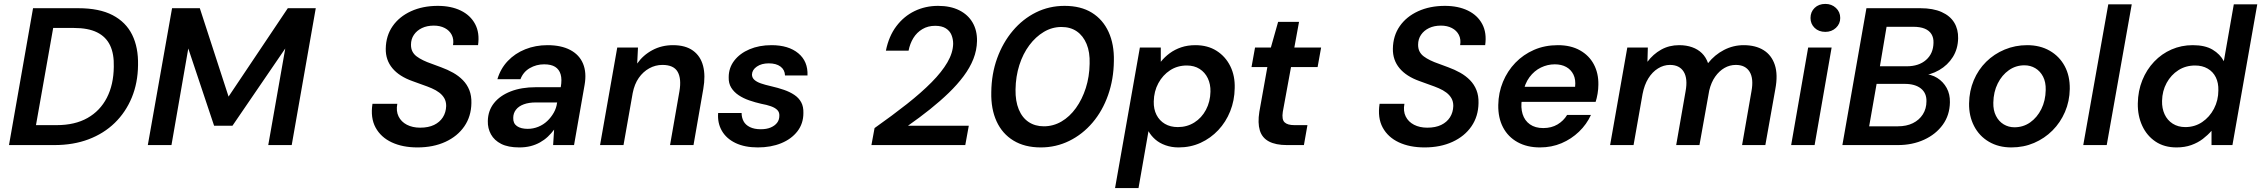

<svg xmlns="http://www.w3.org/2000/svg" viewBox="-20 -742 11565 982"><path d="M26 0 149 -700H381Q488 -700 556 -664.5Q624 -629 656 -564Q688 -499 686 -409Q685 -318 654 -243Q623 -168 567 -113.5Q511 -59 433 -29.5Q355 0 258 0ZM164 -102H270Q363 -102 427.5 -138.5Q492 -175 526.5 -242Q561 -309 562 -400Q564 -466 543 -510Q522 -554 476.5 -576.5Q431 -599 358 -599H252Z M736 0 860 -700H1002L1149 -248L1452 -700H1595L1472 0H1352L1439 -494L1169 -99H1075L943 -494L857 0Z M2115 12Q2039 12 1983.5 -14Q1928 -40 1901 -89.5Q1874 -139 1885 -211H2012Q2005 -174 2018.5 -146.5Q2032 -119 2061 -104Q2090 -89 2129 -89Q2171 -89 2200 -103Q2229 -117 2245 -142Q2261 -167 2262 -200Q2262 -223 2252.5 -239.5Q2243 -256 2226.5 -268.5Q2210 -281 2188 -290.5Q2166 -300 2141 -308.5Q2116 -317 2090 -327Q2022 -351 1987 -393Q1952 -435 1953 -493Q1954 -559 1988 -608Q2022 -657 2082 -684.5Q2142 -712 2219 -712Q2287 -712 2336.5 -688Q2386 -664 2410 -619Q2434 -574 2425 -511H2297Q2302 -541 2290.5 -563.5Q2279 -586 2255 -598.5Q2231 -611 2199 -611Q2164 -611 2138 -598.5Q2112 -586 2097 -564Q2082 -542 2082 -513Q2082 -493 2089.5 -478.5Q2097 -464 2111 -453.5Q2125 -443 2144.5 -433.5Q2164 -424 2187.5 -416Q2211 -408 2236 -398Q2269 -386 2297.5 -370Q2326 -354 2347.5 -332Q2369 -310 2380.5 -281Q2392 -252 2391 -215Q2390 -147 2355 -96Q2320 -45 2258 -16.5Q2196 12 2115 12Z M2636 12Q2579 12 2543.5 -6Q2508 -24 2491 -55Q2474 -86 2475 -123Q2476 -176 2506.5 -214.5Q2537 -253 2592 -274.5Q2647 -296 2721 -296H2848Q2855 -336 2847.5 -361.5Q2840 -387 2819.5 -400Q2799 -413 2763 -413Q2723 -413 2689.5 -393.5Q2656 -374 2642 -337H2524Q2540 -391 2577 -430Q2614 -469 2666.5 -490Q2719 -511 2780 -511Q2850 -511 2896.5 -486.5Q2943 -462 2962 -416.5Q2981 -371 2970 -308L2916 0H2809L2814 -79Q2800 -60 2782 -43Q2764 -26 2741.5 -13.5Q2719 -1 2693 5.5Q2667 12 2636 12ZM2679 -83Q2707 -83 2733 -93.5Q2759 -104 2779 -123Q2799 -142 2812.5 -166Q2826 -190 2829 -216L2830 -218H2720Q2685 -218 2659 -208.5Q2633 -199 2619 -181Q2605 -163 2605 -139Q2604 -111 2624 -97Q2644 -83 2679 -83Z M3049 0 3137 -499H3243L3239 -417Q3269 -460 3316.5 -485.5Q3364 -511 3422 -511Q3486 -511 3524.5 -483Q3563 -455 3576 -405Q3589 -355 3577 -287L3527 0H3407L3455 -275Q3466 -339 3446 -374.5Q3426 -410 3368 -410Q3332 -410 3300.5 -392.5Q3269 -375 3247 -343.5Q3225 -312 3216 -266L3169 0Z M3856 12Q3789 12 3742 -10.5Q3695 -33 3672 -73Q3649 -113 3653 -164H3773Q3773 -141 3783 -122Q3793 -103 3815.5 -92Q3838 -81 3871 -81Q3901 -81 3922 -90Q3943 -99 3954.5 -114Q3966 -129 3966 -150Q3967 -168 3955.5 -179.5Q3944 -191 3923 -198.5Q3902 -206 3874 -211Q3843 -218 3812.5 -228.5Q3782 -239 3758 -255Q3734 -271 3720 -293.5Q3706 -316 3707 -347Q3707 -395 3735.5 -432Q3764 -469 3813.5 -490Q3863 -511 3926 -511Q4013 -511 4063 -469.5Q4113 -428 4110 -356H3995Q3994 -385 3972 -401.5Q3950 -418 3912 -418Q3875 -418 3851 -401.5Q3827 -385 3826 -361Q3826 -345 3838 -334Q3850 -323 3871.5 -315.5Q3893 -308 3924 -301Q3959 -293 3989.5 -282.5Q4020 -272 4043 -256.5Q4066 -241 4078 -218.5Q4090 -196 4089 -164Q4089 -110 4058.5 -70.5Q4028 -31 3975.5 -9.5Q3923 12 3856 12Z M4437 0 4453 -87Q4545 -152 4618.5 -210Q4692 -268 4744.5 -321Q4797 -374 4825.5 -423Q4854 -472 4855 -518Q4855 -542 4846.5 -563Q4838 -584 4817.5 -597Q4797 -610 4763 -610Q4726 -610 4697.5 -593Q4669 -576 4651.5 -547.5Q4634 -519 4627 -483H4511Q4526 -557 4564.5 -608Q4603 -659 4658 -685.5Q4713 -712 4778 -712Q4841 -712 4886 -689.5Q4931 -667 4954.5 -626.5Q4978 -586 4977 -532Q4976 -485 4958.5 -440.5Q4941 -396 4908.5 -352.5Q4876 -309 4832.5 -267Q4789 -225 4736.5 -183Q4684 -141 4624 -99H4935L4917 0Z M5303 12Q5221 12 5163.5 -23Q5106 -58 5077 -121.5Q5048 -185 5050 -270Q5051 -364 5080 -444Q5109 -524 5160 -584.5Q5211 -645 5278.5 -678.5Q5346 -712 5425 -712Q5508 -712 5564.5 -677Q5621 -642 5650 -578.5Q5679 -515 5677 -430Q5676 -337 5647.5 -256Q5619 -175 5568 -115Q5517 -55 5449 -21.5Q5381 12 5303 12ZM5319 -96Q5367 -96 5409 -120.5Q5451 -145 5483 -189.5Q5515 -234 5533.5 -292Q5552 -350 5553 -416Q5555 -475 5537.5 -517Q5520 -559 5487.5 -581.5Q5455 -604 5409 -604Q5361 -604 5319 -579Q5277 -554 5244.5 -510.5Q5212 -467 5193.5 -409Q5175 -351 5174 -284Q5173 -225 5190.5 -182.5Q5208 -140 5241 -118Q5274 -96 5319 -96Z M5683 220 5810 -499H5917V-426Q5937 -451 5963 -470Q5989 -489 6021.5 -500Q6054 -511 6094 -511Q6157 -511 6202.5 -482Q6248 -453 6272.5 -403.5Q6297 -354 6295 -291Q6294 -228 6272 -173Q6250 -118 6211 -76.5Q6172 -35 6120.5 -11.5Q6069 12 6008 12Q5972 12 5941 1Q5910 -10 5888.5 -29Q5867 -48 5854 -71L5803 220ZM6004 -92Q6051 -92 6088.5 -115.5Q6126 -139 6148 -180.5Q6170 -222 6171 -273Q6172 -311 6157.5 -341.5Q6143 -372 6115.5 -389.5Q6088 -407 6050 -407Q6002 -407 5964.5 -382.5Q5927 -358 5904.5 -316.5Q5882 -275 5881 -223Q5880 -184 5895 -154.5Q5910 -125 5938 -108.5Q5966 -92 6004 -92Z M6562 0Q6505 0 6470 -18.5Q6435 -37 6423.5 -75Q6412 -113 6421 -170L6462 -399H6381L6399 -499H6480L6517 -630H6624L6600 -499H6737L6719 -399H6583L6541 -170Q6535 -131 6550 -116.5Q6565 -102 6600 -102H6667L6649 0Z M7266 12Q7190 12 7134.5 -14Q7079 -40 7052 -89.5Q7025 -139 7036 -211H7163Q7156 -174 7169.5 -146.5Q7183 -119 7212 -104Q7241 -89 7280 -89Q7322 -89 7351 -103Q7380 -117 7396 -142Q7412 -167 7413 -200Q7413 -223 7403.5 -239.5Q7394 -256 7377.5 -268.5Q7361 -281 7339 -290.5Q7317 -300 7292 -308.5Q7267 -317 7241 -327Q7173 -351 7138 -393Q7103 -435 7104 -493Q7105 -559 7139 -608Q7173 -657 7233 -684.5Q7293 -712 7370 -712Q7438 -712 7487.5 -688Q7537 -664 7561 -619Q7585 -574 7576 -511H7448Q7453 -541 7441.5 -563.5Q7430 -586 7406 -598.5Q7382 -611 7350 -611Q7315 -611 7289 -598.5Q7263 -586 7248 -564Q7233 -542 7233 -513Q7233 -493 7240.5 -478.5Q7248 -464 7262 -453.5Q7276 -443 7295.5 -433.5Q7315 -424 7338.5 -416Q7362 -408 7387 -398Q7420 -386 7448.5 -370Q7477 -354 7498.5 -332Q7520 -310 7531.5 -281Q7543 -252 7542 -215Q7541 -147 7506 -96Q7471 -45 7409 -16.5Q7347 12 7266 12Z M7856 12Q7790 12 7741.5 -15Q7693 -42 7667.5 -90.5Q7642 -139 7643 -205Q7644 -268 7667 -323.5Q7690 -379 7730.5 -421Q7771 -463 7826 -487Q7881 -511 7948 -511Q8014 -511 8061 -484.5Q8108 -458 8132 -412.5Q8156 -367 8155 -309Q8155 -287 8151 -263Q8147 -239 8141 -221H7730L7744 -298H8036Q8040 -335 8027.5 -360.5Q8015 -386 7990.5 -399.5Q7966 -413 7932 -413Q7895 -413 7861 -396.5Q7827 -380 7802.5 -347Q7778 -314 7769 -264L7764 -235Q7757 -192 7767.5 -158.5Q7778 -125 7805 -106Q7832 -87 7873 -87Q7915 -87 7946 -105.5Q7977 -124 7995 -154H8117Q8095 -106 8056 -68.5Q8017 -31 7966.5 -9.5Q7916 12 7856 12Z M8215 0 8303 -499H8408L8406 -426Q8435 -465 8476 -488Q8517 -511 8568 -511Q8605 -511 8634.5 -500.5Q8664 -490 8684.5 -470Q8705 -450 8716 -419Q8750 -462 8797.5 -486.5Q8845 -511 8898 -511Q8959 -511 9000 -485.5Q9041 -460 9057.5 -410Q9074 -360 9060 -286L9009 0H8890L8938 -275Q8950 -340 8928.5 -375Q8907 -410 8858 -410Q8827 -410 8800 -394.5Q8773 -379 8752.5 -350Q8732 -321 8722 -279L8672 0H8553L8601 -275Q8613 -340 8591.5 -375Q8570 -410 8521 -410Q8489 -410 8460 -392Q8431 -374 8410.5 -341Q8390 -308 8381 -261L8335 0Z M9141 0 9228 -499H9348L9261 0ZM9316 -579Q9282 -579 9261 -599.5Q9240 -620 9240 -650Q9240 -681 9261 -701.5Q9282 -722 9316 -722Q9348 -722 9370 -701.5Q9392 -681 9392 -650Q9392 -620 9370 -599.5Q9348 -579 9316 -579Z M9403 0 9526 -700H9802Q9867 -700 9910.5 -680.5Q9954 -661 9975 -626.5Q9996 -592 9995 -546Q9994 -492 9968 -450.5Q9942 -409 9898 -383.5Q9854 -358 9798 -353L9815 -364Q9857 -363 9888 -343.5Q9919 -324 9936.5 -292Q9954 -260 9953 -219Q9952 -153 9916.5 -104Q9881 -55 9821 -27.5Q9761 0 9687 0ZM9540 -96H9687Q9731 -96 9763.5 -112Q9796 -128 9814.5 -157Q9833 -186 9833 -224Q9834 -266 9804.5 -289.5Q9775 -313 9722 -313H9578ZM9595 -403H9732Q9794 -403 9831 -435.5Q9868 -468 9869 -523Q9870 -549 9858.5 -567.5Q9847 -586 9824 -595.5Q9801 -605 9765 -605H9629Z M10267 12Q10202 12 10152.5 -17Q10103 -46 10076.5 -97.5Q10050 -149 10051 -213Q10052 -277 10075 -331.5Q10098 -386 10138.5 -426Q10179 -466 10233 -488.5Q10287 -511 10348 -511Q10414 -511 10463.5 -482.5Q10513 -454 10540 -404Q10567 -354 10566 -287Q10565 -224 10541.5 -169.5Q10518 -115 10477.5 -74.5Q10437 -34 10383.5 -11Q10330 12 10267 12ZM10283 -91Q10328 -91 10363.5 -116Q10399 -141 10420.5 -184Q10442 -227 10443 -282Q10444 -322 10429.5 -350Q10415 -378 10390 -393Q10365 -408 10334 -408Q10290 -408 10254.5 -383Q10219 -358 10197.5 -315Q10176 -272 10175 -217Q10174 -178 10188.5 -149.5Q10203 -121 10228 -106Q10253 -91 10283 -91Z M10635 0 10763 -720H10883L10755 0Z M11112 12Q11049 12 11004.5 -18Q10960 -48 10936.5 -99Q10913 -150 10914 -213Q10915 -277 10937 -331.5Q10959 -386 10997.5 -426.5Q11036 -467 11086.5 -489Q11137 -511 11195 -511Q11258 -511 11296.5 -488Q11335 -465 11354 -429L11405 -720H11525L11398 0H11291V-73Q11272 -51 11246.5 -31.5Q11221 -12 11187.5 0Q11154 12 11112 12ZM11157 -92Q11205 -92 11243 -117.5Q11281 -143 11303.5 -186Q11326 -229 11326 -280Q11327 -318 11313 -346.5Q11299 -375 11271.5 -391Q11244 -407 11207 -407Q11159 -407 11121.5 -383Q11084 -359 11061.5 -318Q11039 -277 11038 -226Q11037 -188 11051 -157.5Q11065 -127 11092.5 -109.5Q11120 -92 11157 -92Z"/></svg>

Font: DM Sans 20pt SemiBold
Style: Italic
Weight: 600
Italic angle: -10°
Version: Version 4.004;gftools[0.9.30]